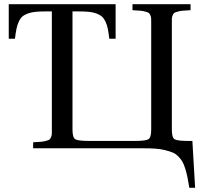

<svg xmlns="http://www.w3.org/2000/svg" viewBox="-20 -712 970 922"><path d="M22 -525.9V-691.9H535.2V-525.9H504.9Q501.5 -554.7 497.8 -573.5Q494.1 -592.3 486.6 -608.2Q479 -624 469.2 -632.6Q459.5 -641.1 443.1 -647.2Q426.8 -653.3 406 -655.3Q385.3 -657.2 355 -657.2H328.1V-89.8Q328.1 -51.8 341.3 -43.5Q354.5 -35.2 408.2 -35.2H626Q679.7 -35.2 692.9 -43.5Q706.1 -51.8 706.1 -89.8V-599.1Q706.1 -615.7 705.8 -623.3Q705.6 -630.9 701.9 -639.2Q698.2 -647.5 694.3 -650.1Q690.4 -652.8 678.2 -656.2Q666 -659.7 653.8 -660.6Q641.6 -661.6 616.2 -663.1V-691.9H895V-663.1Q869.6 -661.6 857.4 -660.6Q845.2 -659.7 833 -656.2Q820.8 -652.8 816.9 -650.1Q813 -647.5 809.3 -639.2Q805.7 -630.9 805.4 -623.3Q805.2 -615.7 805.2 -599.1V-89.8Q805.2 -51.8 818.1 -43.5Q831.1 -35.2 884.8 -35.2H903.8L917 189.9H889.2Q884.3 158.7 880.1 138.7Q876 118.7 869.4 97.4Q862.8 76.2 855.5 63.7Q848.1 51.3 835.9 38.8Q823.7 26.4 808.8 20.3Q793.9 14.2 772.2 8.8Q750.5 3.4 724.4 1.7Q698.2 0 663.1 0H139.2V-28.8Q164.6 -30.3 176.8 -31.2Q189 -32.2 201.2 -35.6Q213.4 -39.1 217.3 -41.7Q221.2 -44.4 224.9 -52.7Q228.5 -61 228.8 -68.6Q229 -76.2 229 -92.8V-657.2H202.1Q171.9 -657.2 151.1 -655.3Q130.4 -653.3 113.8 -647.2Q97.2 -641.1 87.4 -632.6Q77.6 -624 70.3 -608.2Q63 -592.3 59.1 -573.5Q55.2 -554.7 51.8 -525.9Z"/></svg>

Font: Heuristica
Style: Regular
Weight: 400
Version: Version 1.0.2